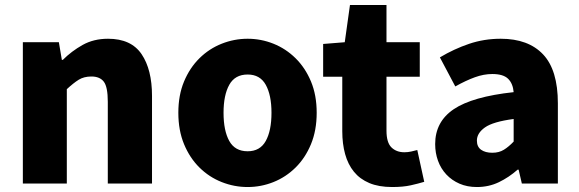

<svg xmlns="http://www.w3.org/2000/svg" viewBox="-20 -739 2331 773"><path d="M217 -569 229 -498H233Q268 -533 312.5 -558Q357 -583 415 -583Q508 -583 550 -521Q592 -459 592 -353V0H414V-329Q414 -389 398 -410Q382 -431 348 -431Q318 -431 297 -418Q276 -405 249 -380V0H72V-569Z M977 14Q923 14 872.5 -6Q822 -26 783 -64.5Q744 -103 721 -158.5Q698 -214 698 -285Q698 -356 721 -411Q744 -466 783 -504.5Q822 -543 872.5 -563Q923 -583 977 -583Q1031 -583 1081 -563Q1131 -543 1170 -504.5Q1209 -466 1232 -411Q1255 -356 1255 -285Q1255 -214 1232 -158.5Q1209 -103 1170 -64.5Q1131 -26 1081 -6Q1031 14 977 14ZM977 -130Q1027 -130 1050 -171.5Q1073 -213 1073 -285Q1073 -356 1050 -397.5Q1027 -439 977 -439Q926 -439 903 -397.5Q880 -356 880 -285Q880 -213 903 -171.5Q926 -130 977 -130Z M1281 -562 1368 -569 1389 -719H1536V-569H1670V-430H1536V-213Q1536 -165 1556 -145.5Q1576 -126 1608 -126Q1622 -126 1635.5 -129Q1649 -132 1660 -135L1688 -7Q1665 0 1634 7Q1603 14 1559 14Q1505 14 1467 -2Q1429 -18 1405 -47.5Q1381 -77 1369.5 -118.5Q1358 -160 1358 -211V-430H1281Z M1900 14Q1861 14 1830 0.5Q1799 -13 1777 -36.5Q1755 -60 1743.5 -91.5Q1732 -123 1732 -159Q1732 -249 1807 -299.5Q1882 -350 2048 -368Q2045 -403 2025.5 -422Q2006 -441 1962 -441Q1928 -441 1892 -428Q1856 -415 1813 -391L1751 -508Q1808 -542 1868.5 -562.5Q1929 -583 1996 -583Q2107 -583 2166.5 -520Q2226 -457 2226 -323V0H2081L2068 -56H2064Q2029 -25 1988.5 -5.5Q1948 14 1900 14ZM1962 -124Q1989 -124 2008.5 -136Q2028 -148 2048 -169V-260Q1965 -249 1932.5 -226Q1900 -203 1900 -173Q1900 -148 1917 -136Q1934 -124 1962 -124Z"/></svg>

Font: Kinto Sans Black
Style: Regular
Weight: 900
Designer: Authors: Ryoko NISHIZUKA  (kana & ideographs); Paul D. Hunt (Latin, Greek & Cyrillic); Wenlong ZHANG  (bopomofo); Sandol
Foundry: Adobe Systems Incorporated, ookami Inc.
Version: Version 0.001